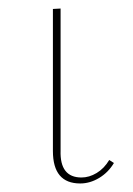

<svg xmlns="http://www.w3.org/2000/svg" viewBox="-20 -427 312 450"><path d="M104 -73V-406L122 -407V-74Q120 -11 171 -11Q189 -11 206.5 -21.5Q224 -32 236 -52L247 -45Q234 -23 212.5 -10Q191 3 168 3Q104 3 104 -73Z"/></svg>

Font: Ysabeau Thin
Style: Regular
Weight: 200
Designer: Christian Thalmann (Catharsis Fonts)
Version: Version 0.003